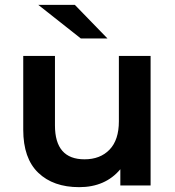

<svg xmlns="http://www.w3.org/2000/svg" viewBox="-20 -766 722 793"><path d="M307 7Q200 7 138 -52.5Q76 -112 76 -230V-535H207V-248Q207 -108 329 -108Q394 -108 432.5 -148Q471 -188 471 -265V-535H602V0H477V-67Q415 7 307 7ZM138 -746H289L424 -607H314Z"/></svg>

Font: Belfius21
Style: Bold
Weight: 700
Designer: Montserrat's base design by Julieta Ulanovsky, modified by Coast SPRL for Belfius Bank NV.
Foundry: Montserrat's base design by Julieta Ulanovsky, modified by Coast SPRL for Belfius Bank NV.
Version: Version 2.000;FEAKit 1.0